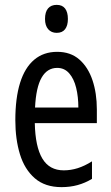

<svg xmlns="http://www.w3.org/2000/svg" viewBox="-20 -759 458 789"><path d="M215 -546Q270 -546 306 -514.5Q342 -483 360 -429.5Q378 -376 378 -309V-253H123Q125 -156 154 -107.5Q183 -59 242 -59Q271 -59 299.5 -68Q328 -77 358 -96V-24Q330 -7 299 1.5Q268 10 233 10Q165 10 123 -26.5Q81 -63 62 -125Q43 -187 43 -265Q43 -356 62.5 -418.5Q82 -481 120.5 -513.5Q159 -546 215 -546ZM215 -480Q174 -480 151 -440Q128 -400 124 -317H302Q302 -361 293 -398Q284 -435 264.5 -457.5Q245 -480 215 -480ZM213 -739Q236 -739 247.5 -724Q259 -709 259 -681Q259 -654 247.5 -639Q236 -624 213 -624Q191 -624 178 -639Q165 -654 165 -681Q165 -710 177.5 -724.5Q190 -739 213 -739Z"/></svg>

Font: Noto Sans Thai ExtraCondensed
Style: Regular
Weight: 400
Width: 2
Designer: Monotype Design Team
Foundry: Monotype Imaging Inc.
Version: Version 2.002